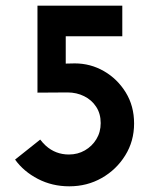

<svg xmlns="http://www.w3.org/2000/svg" viewBox="-20 -645 561 679"><path d="M244.4 -420.8Q300 -420.8 347.6 -393.4Q395.1 -366 424.7 -318.1Q454.2 -270.1 454.2 -208.3Q454.2 -145.8 422.9 -95.5Q391.7 -45.1 339.9 -15.6Q288.2 13.9 225 13.9Q164.6 13.9 114.2 -12.2Q63.9 -38.2 33.3 -80.6L122.2 -151.4Q130.6 -140.3 141.7 -129.9Q176.4 -98.6 223.6 -98.6Q254.9 -98.6 280.2 -113.2Q305.6 -127.8 320.8 -152.8Q336.1 -177.8 336.1 -209.7Q336.1 -243.1 320.1 -267.4Q304.2 -291.7 277.4 -304.9Q250.7 -318.1 218.8 -318.1Q218.8 -318.1 112.5 -317.4Q112.5 -317.4 112.5 -625H412.5V-516.7H212.5V-420.1Q212.5 -420.1 244.4 -420.8Z"/></svg>

Font: co2trust
Style: Bold
Weight: 700
Designer: Kristian Moeller
Foundry: Dicotype
Version: Version 1.000